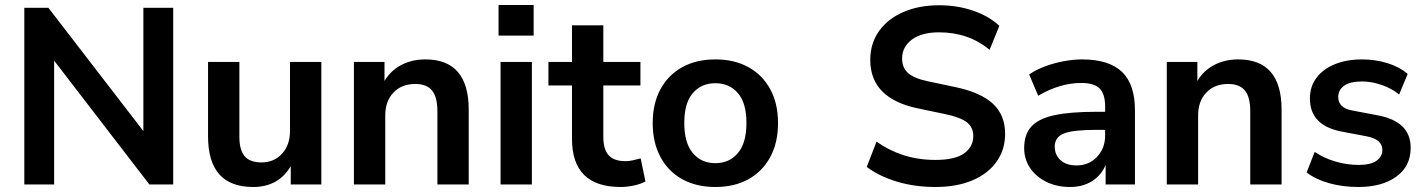

<svg xmlns="http://www.w3.org/2000/svg" viewBox="-20 -736 5683 766"><path d="M77 0V-705H173L552 -213V-705H671V0H576L196 -494V0Z M990 10Q810 10 810 -192V-489H935V-190Q935 -138 956 -113Q977 -88 1023 -88Q1073 -88 1105 -122.5Q1137 -157 1137 -214V-489H1262V0H1140V-73Q1091 10 990 10Z M1392 0V-489H1514V-413Q1539 -455 1581.5 -477Q1624 -499 1677 -499Q1850 -499 1850 -298V0H1725V-292Q1725 -349 1703.5 -375Q1682 -401 1637 -401Q1582 -401 1549.5 -366.5Q1517 -332 1517 -275V0Z M1969 -594V-716H2109V-594ZM1977 0V-489H2102V0Z M2456 10Q2262 10 2262 -182V-395H2168V-489H2262V-635H2387V-489H2535V-395H2387V-189Q2387 -141 2408 -117Q2429 -93 2476 -93Q2490 -93 2505 -96.5Q2520 -100 2536 -104L2555 -12Q2537 -2 2509.5 4Q2482 10 2456 10Z M2834 10Q2758 10 2702 -21Q2646 -52 2615 -109.5Q2584 -167 2584 -245Q2584 -323 2615 -380Q2646 -437 2702 -468Q2758 -499 2834 -499Q2910 -499 2966 -468Q3022 -437 3053 -380Q3084 -323 3084 -245Q3084 -167 3053 -109.5Q3022 -52 2966 -21Q2910 10 2834 10ZM2834 -85Q2890 -85 2924 -125.5Q2958 -166 2958 -245Q2958 -325 2924 -364.5Q2890 -404 2834 -404Q2778 -404 2744 -364.5Q2710 -325 2710 -245Q2710 -166 2744 -125.5Q2778 -85 2834 -85Z M3712 10Q3629 10 3558 -11.5Q3487 -33 3438 -70L3477 -171Q3526 -136 3584.5 -117Q3643 -98 3712 -98Q3791 -98 3827 -124.5Q3863 -151 3863 -193Q3863 -228 3837.5 -248Q3812 -268 3750 -281L3640 -304Q3452 -344 3452 -497Q3452 -563 3487 -612Q3522 -661 3584 -688Q3646 -715 3727 -715Q3799 -715 3862 -693.5Q3925 -672 3967 -633L3928 -537Q3845 -607 3726 -607Q3657 -607 3618 -578Q3579 -549 3579 -502Q3579 -466 3603 -444.5Q3627 -423 3685 -411L3794 -388Q3893 -367 3941.5 -322Q3990 -277 3990 -202Q3990 -139 3956 -91Q3922 -43 3859.5 -16.5Q3797 10 3712 10Z M4249 10Q4196 10 4154.5 -10.5Q4113 -31 4089.5 -66Q4066 -101 4066 -145Q4066 -199 4094 -230.5Q4122 -262 4185 -276Q4248 -290 4354 -290H4389V-311Q4389 -361 4367 -383Q4345 -405 4293 -405Q4252 -405 4209 -392.5Q4166 -380 4122 -354L4086 -439Q4112 -457 4147.5 -470.5Q4183 -484 4222.5 -491.5Q4262 -499 4297 -499Q4404 -499 4456 -449.5Q4508 -400 4508 -296V0H4391V-78Q4374 -37 4337 -13.5Q4300 10 4249 10ZM4275 -76Q4324 -76 4356.5 -110Q4389 -144 4389 -196V-218H4355Q4261 -218 4224.5 -203.5Q4188 -189 4188 -151Q4188 -118 4211 -97Q4234 -76 4275 -76Z M4635 0V-489H4757V-413Q4782 -455 4824.5 -477Q4867 -499 4920 -499Q5093 -499 5093 -298V0H4968V-292Q4968 -349 4946.5 -375Q4925 -401 4880 -401Q4825 -401 4792.5 -366.5Q4760 -332 4760 -275V0Z M5399 10Q5337 10 5283 -5Q5229 -20 5193 -48L5225 -130Q5262 -105 5308 -91.5Q5354 -78 5400 -78Q5448 -78 5471.5 -94.5Q5495 -111 5495 -138Q5495 -180 5433 -192L5333 -211Q5206 -235 5206 -343Q5206 -391 5232.5 -426Q5259 -461 5306 -480Q5353 -499 5414 -499Q5466 -499 5514 -484.5Q5562 -470 5596 -441L5562 -359Q5533 -383 5492.5 -397Q5452 -411 5415 -411Q5366 -411 5342.5 -394Q5319 -377 5319 -349Q5319 -305 5376 -295L5476 -276Q5541 -264 5574.5 -232Q5608 -200 5608 -146Q5608 -73 5551 -31.5Q5494 10 5399 10Z"/></svg>

Font: Nunito Sans
Style: Bold
Weight: 700
Designer: Vernon Adams
Foundry: Vernon Adams
Version: Version 3.101; ttfautohint (v1.8.4.7-5d5b);gftools[0.9.27]